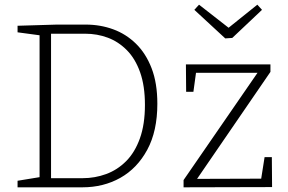

<svg xmlns="http://www.w3.org/2000/svg" viewBox="-20 -800 1230 820"><path d="M346 -695Q408 -695 463 -675Q518 -655 560.5 -613.5Q603 -572 627.5 -508.5Q652 -445 652 -357Q652 -240 609 -160.5Q566 -81 494 -40.5Q422 0 332 0H55V-28L159 -45L149 -33V-661L159 -648L55 -662V-690L223 -695ZM333 -39Q385 -39 433 -56.5Q481 -74 518.5 -111.5Q556 -149 577.5 -209Q599 -269 599 -352Q599 -433 578.5 -491Q558 -549 522 -585.5Q486 -622 440.5 -639Q395 -656 344 -656H187L198 -667V-28L187 -39ZM1141 -129 1142 -1 764 0V-31L1088 -501L1096 -489H803L819 -503L806 -408H775L774 -525H1135V-493L812 -22L808 -36L1109 -37L1093 -21L1110 -129ZM1079 -780 1099 -758 972 -638 942 -636 810 -758 830 -780 971 -670H942Z"/></svg>

Font: Bitter Thin Light
Style: Regular
Weight: 300
Version: Version 2.002